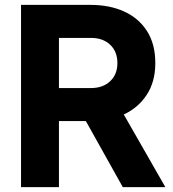

<svg xmlns="http://www.w3.org/2000/svg" viewBox="-20 -765 707 785"><path d="M66 0H221V-270H331L482 0H656L486 -297Q545 -324 580 -377.5Q615 -431 615 -507Q615 -585 581 -638Q547 -691 487.5 -718Q428 -745 351 -745H66ZM221 -405V-610H352Q401 -610 430.5 -582Q460 -554 460 -507Q460 -461 430.5 -433Q401 -405 352 -405Z"/></svg>

Font: Plus Jakarta Sans ExtraBold
Style: Regular
Weight: 800
Designer: Gumpita Rahayu
Foundry: Tokotype
Version: Version 2.004; ttfautohint (v1.8.3)